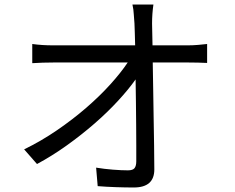

<svg xmlns="http://www.w3.org/2000/svg" viewBox="-20 -803 1040 851"><path d="M813 -602Q833 -602 858 -604Q883 -606 898 -608V-524Q881 -525 857.5 -525.5Q834 -526 816 -526H657Q658 -470 659 -406.5Q660 -343 661 -280Q662 -217 663 -158Q664 -99 664 -52Q664 28 573 28Q535 28 492.5 26.5Q450 25 413 22L406 -60Q442 -54 480.5 -51Q519 -48 547 -48Q569 -48 576.5 -58Q584 -68 584 -88Q584 -118 584 -159.5Q584 -201 583.5 -249Q583 -297 582.5 -349Q582 -401 581 -451Q550 -407 503 -356Q456 -305 398.5 -255Q341 -205 276 -158.5Q211 -112 144 -76L87 -141Q163 -178 233 -226Q303 -274 362.5 -325.5Q422 -377 469 -429Q516 -481 546 -526H216Q169 -526 123 -523V-608Q166 -602 215 -602H579Q578 -632 577.5 -657Q577 -682 576 -699Q574 -717 573 -739Q572 -761 567 -783H660Q654 -741 654 -699L656 -602Z"/></svg>

Font: SpoqaHanSans-Regular
Style: Regular
Weight: 400
Designer: [Spoqa Han Sans] Dong-huui Kim \uAE40 \uB3D9 \uD718  Younghwa Kang \uAC15 \uC601 \uD654  [Noto Sans] Ryoko NISHIZUKA \u8
Foundry: Spoqa (http://www.spoqa-han-sans.com)
Version: Version 2.000